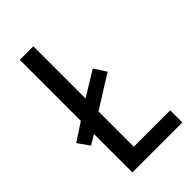

<svg xmlns="http://www.w3.org/2000/svg" viewBox="-220 -788 861 861"><g transform="rotate(-45 211.0 -357.0)"><path d="M84 0H401V-77H170V-301L325 -398L288 -455L170 -383V-714H84V-327L-1 -271L38 -216L84 -244Z"/></g></svg>

Font: Noto Sans Bengali Condensed
Style: Regular
Weight: 400
Width: 3
Designer: Jelle Bosma - Monotype Design Team
Foundry: Monotype Imaging Inc.
Version: Version 2.003